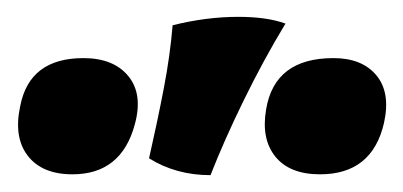

<svg xmlns="http://www.w3.org/2000/svg" viewBox="-20 -725 479 228"><path d="M230 -517Q189 -517 157 -537Q167 -581 174.5 -620Q182 -659 185 -695Q225 -705 263 -705Q297 -705 319 -697Q293 -654 269.5 -606Q246 -558 230 -517ZM66 -518Q30 -518 13 -540Q-4 -562 4 -599Q15 -656 79 -656Q115 -656 132.5 -634.5Q150 -613 140 -577Q124 -518 66 -518ZM360 -518Q324 -518 307 -539Q290 -560 296 -595Q306 -656 376 -656Q410 -656 427 -635.5Q444 -615 436 -579Q422 -518 360 -518Z"/></svg>

Font: Vollkorn ExtraBold
Style: Italic
Weight: 800
Italic angle: -11°
Designer: Friedrich Althausen
Foundry: Friedrich Althausen
Version: Version 5.000; ttfautohint (v1.8.3)